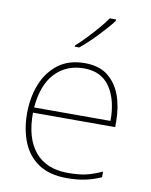

<svg xmlns="http://www.w3.org/2000/svg" viewBox="-86 -830 713 904"><g transform="rotate(10 270.0 -378.0)"><path d="M287 -538Q355 -538 397 -505Q439 -472 459 -416.5Q479 -361 479 -291V-266H86Q85 -145 139 -80Q193 -15 296 -15Q344 -15 378.5 -22Q413 -29 459 -50V-23Q421 -6 382.5 2Q344 10 296 10Q213 10 160.5 -25Q108 -60 83.5 -121Q59 -182 59 -259Q59 -334 84 -397.5Q109 -461 159.5 -499.5Q210 -538 287 -538ZM287 -513Q203 -513 149.5 -456.5Q96 -400 87 -291H452Q453 -390 412 -451.5Q371 -513 287 -513ZM395 -759Q369 -725 328 -682Q287 -639 247 -606H226V-612Q249 -632 275.5 -660Q302 -688 326.5 -716.5Q351 -745 365 -766H395Z"/></g></svg>

Font: Noto Sans Syriac Western Thin
Style: Regular
Weight: 100
Designer: Patrick Giasson and the Monotype Design Team
Foundry: Monotype Imaging Inc.
Version: Version 3.000; ttfautohint (v1.8.4.7-5d5b)